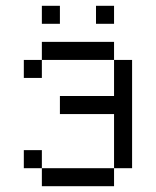

<svg xmlns="http://www.w3.org/2000/svg" viewBox="-20 -645 540 665"><path d="M187.5 -562.5V-625H125V-562.5ZM375 -562.5V-625H312.5V-562.5ZM125 -62.5V0H375V-62.5ZM125 -62.5V-125H62.5V-62.5ZM375 -62.5H437.5Q437.5 -62.5 437.5 -437.5H375Q375 -437.5 375 -312.5H187.5V-250H375ZM125 -437.5H62.5V-375H125ZM125 -437.5H375V-500H125Z"/></svg>

Font: Unifont
Style: Regular
Weight: 500
Version: Version 15.1.04